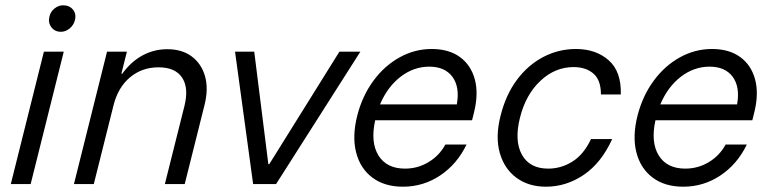

<svg xmlns="http://www.w3.org/2000/svg" viewBox="-20 -695 2915 725"><path d="M20.8 0 145.8 -500H220.8L95.8 0ZM210 -575Q186.7 -575 173.8 -592.5Q160.8 -610 166.7 -632.5Q170.8 -650.8 185.8 -662.9Q200.8 -675 218.3 -675Q242.5 -675 255.8 -658.3Q269.2 -641.7 262.5 -617.5Q257.5 -599.2 242.5 -587.1Q227.5 -575 210 -575Z M259.2 0 384.2 -500H459.2L438.3 -416.7H441.7Q475 -462.5 518.3 -485.8Q561.7 -509.2 611.7 -509.2Q667.5 -509.2 704.2 -481.7Q740.8 -454.2 754.2 -407.1Q767.5 -360 752.5 -299.2L677.5 0H602.5L676.7 -295.8Q693.3 -363.3 667.5 -402.1Q641.7 -440.8 578.3 -440.8Q515.8 -440.8 470.4 -402.5Q425 -364.2 408.3 -295.8L334.2 0Z M935.8 0 867.5 -500H940L993.3 -75H996.7L1261.7 -500H1340.8L1022.5 0Z M1501.7 10Q1431.7 10 1385.8 -24.6Q1340 -59.2 1324.6 -120Q1309.2 -180.8 1329.2 -259.2Q1348.3 -333.3 1390 -390Q1431.7 -446.7 1488.8 -478.3Q1545.8 -510 1610 -510Q1675 -510 1716.7 -479.6Q1758.3 -449.2 1772.9 -395.4Q1787.5 -341.7 1770 -270.8L1762.5 -240.8H1396.7Q1378.3 -157.5 1409.2 -107.9Q1440 -58.3 1509.2 -58.3Q1557.5 -58.3 1598.3 -82.9Q1639.2 -107.5 1661.7 -149.2H1741.7Q1705.8 -75 1642.1 -32.5Q1578.3 10 1501.7 10ZM1415 -300.8H1705Q1716.7 -366.7 1688.3 -405Q1660 -443.3 1600.8 -443.3Q1542.5 -443.3 1492.9 -405.4Q1443.3 -367.5 1415 -300.8Z M2041.7 10Q1975.8 10 1930 -23.8Q1884.2 -57.5 1867.1 -117.9Q1850 -178.3 1870 -257.5Q1890 -337.5 1932.1 -393.8Q1974.2 -450 2031.7 -480Q2089.2 -510 2155 -510Q2230 -510 2278.3 -467.5Q2326.7 -425 2324.2 -338.3H2249.2Q2249.2 -392.5 2220.8 -417.1Q2192.5 -441.7 2145.8 -441.7Q2075.8 -441.7 2020.4 -389.6Q1965 -337.5 1943.3 -250Q1921.7 -163.3 1950.8 -110.8Q1980 -58.3 2050 -58.3Q2099.2 -58.3 2141.7 -85Q2184.2 -111.7 2211.7 -170H2291.7Q2250.8 -80 2184.6 -35Q2118.3 10 2041.7 10Z M2560 10Q2490 10 2444.2 -24.6Q2398.3 -59.2 2382.9 -120Q2367.5 -180.8 2387.5 -259.2Q2406.7 -333.3 2448.3 -390Q2490 -446.7 2547.1 -478.3Q2604.2 -510 2668.3 -510Q2733.3 -510 2775 -479.6Q2816.7 -449.2 2831.2 -395.4Q2845.8 -341.7 2828.3 -270.8L2820.8 -240.8H2455Q2436.7 -157.5 2467.5 -107.9Q2498.3 -58.3 2567.5 -58.3Q2615.8 -58.3 2656.7 -82.9Q2697.5 -107.5 2720 -149.2H2800Q2764.2 -75 2700.4 -32.5Q2636.7 10 2560 10ZM2473.3 -300.8H2763.3Q2775 -366.7 2746.7 -405Q2718.3 -443.3 2659.2 -443.3Q2600.8 -443.3 2551.2 -405.4Q2501.7 -367.5 2473.3 -300.8Z"/></svg>

Font: Funnel Sans Light
Style: Italic
Weight: 300
Italic angle: -14.036°
Designer: NORD ID, Kristian Moeller
Foundry: Dicotype
Version: Version 1.000